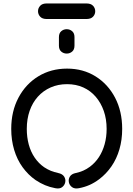

<svg xmlns="http://www.w3.org/2000/svg" viewBox="-20 -1087 772 1111"><path d="M300 2Q325 7 339.5 -4Q354 -15 357.5 -32.5Q361 -50 351 -65.5Q341 -81 316 -86Q293 -91 274.5 -98.5Q256 -106 236 -119Q204 -141 181 -174.5Q158 -208 146.5 -250.5Q135 -293 135 -341Q135 -398 151.5 -445.5Q168 -493 199 -527.5Q230 -562 273 -581Q316 -600 368 -600Q420 -600 462 -581Q504 -562 534 -527Q564 -492 580.5 -445Q597 -398 597 -341Q597 -294 585.5 -252.5Q574 -211 552.5 -178Q531 -145 500 -122Q481 -108 461.5 -99.5Q442 -91 419 -86Q394 -81 384.5 -65.5Q375 -50 378.5 -32.5Q382 -15 397 -4Q412 7 437 2Q469 -4 497.5 -16.5Q526 -29 554 -50Q595 -81 625 -124.5Q655 -168 671 -223Q687 -278 687 -341Q687 -443 646 -521.5Q605 -600 533 -645Q461 -690 368 -690Q275 -690 202 -645.5Q129 -601 87 -522Q45 -443 45 -341Q45 -276 62 -219.5Q79 -163 111 -119Q143 -75 186 -45Q213 -27 240.5 -15.5Q268 -4 300 2ZM321 -823Q321 -800 334.5 -788.5Q348 -777 366 -777Q384 -777 397.5 -788.5Q411 -800 411 -823Q411 -834 411 -841Q411 -848 411 -855Q411 -862 411 -872Q411 -895 397.5 -906.5Q384 -918 366 -918Q348 -918 334.5 -906.5Q321 -895 321 -872Q321 -862 321 -855Q321 -848 321 -841Q321 -834 321 -823ZM480 -977Q506 -977 518.5 -990.5Q531 -1004 531 -1022Q531 -1040 518.5 -1053.5Q506 -1067 480 -1067Q458 -1067 429.5 -1067Q401 -1067 369 -1067Q337 -1067 306.5 -1067Q276 -1067 250 -1067Q225 -1067 212.5 -1053.5Q200 -1040 200 -1022Q200 -1004 212.5 -990.5Q225 -977 250 -977Q272 -977 301.5 -977Q331 -977 363.5 -977Q396 -977 426.5 -977Q457 -977 480 -977Z"/></svg>

Font: Tilt Neon
Style: Regular
Weight: 400
Designer: Andy Clymer
Foundry: Andy Clymer
Version: Version 1.000